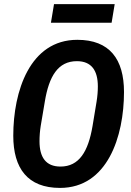

<svg xmlns="http://www.w3.org/2000/svg" viewBox="-20 -904 640 936"><path d="M272.7 12.1C503.9 12.1 584.5 -239 584.5 -455.6C584.5 -615.1 514.9 -709.9 356.9 -709.9C125.4 -709.9 44.7 -458.8 44.7 -242.5C44.7 -83.1 114.7 12.1 272.7 12.1ZM172.6 -215.2C172.6 -239.7 174.4 -264.6 178.6 -290.8L198.5 -408.7C218.8 -532.3 262.8 -605.8 354.8 -605.8C425.8 -605.8 457 -560.4 457 -482.6C457 -458.1 454.9 -433.6 450.6 -407.3L431.1 -289.4C410.2 -165.8 366.1 -92 274.9 -92C203.1 -92 172.6 -137.8 172.6 -215.2ZM228.3 -793.3H524.1L539.1 -883.9H243.3Z"/></svg>

Font: Margiela Mono Italic SmBold It
Style: Regular
Weight: 600
Designer: Mike Abbink, Paul van der Laan, Pieter van Rosmalen
Foundry: Bold Monday
Version: Version 2.003 2021